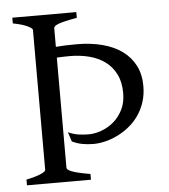

<svg xmlns="http://www.w3.org/2000/svg" viewBox="-47 -658 618 702"><g transform="rotate(-5 261.5 -307.5)"><path d="M23.9 0V-21Q57.1 -27.8 76.2 -35.9Q95.2 -43.9 95.2 -50.8V-564Q95.2 -569.8 77.1 -578.6Q59.1 -587.4 23.9 -594.2V-615.2H258.8V-594.2Q233.9 -589.8 217.3 -585.9Q200.7 -582 190.9 -578.4Q181.2 -574.7 177.2 -571Q173.3 -567.4 173.3 -564V-495.1Q204.1 -498 249 -498Q301.8 -498 344.2 -486.8Q386.7 -475.6 416.7 -453.6Q446.8 -431.6 463.1 -399.4Q479.5 -367.2 479.5 -325.2Q479.5 -291.5 470 -263.7Q460.4 -235.8 444.6 -214.1Q428.7 -192.4 408.2 -176.5Q387.7 -160.6 365.5 -150.1Q343.3 -139.6 321 -134.5Q298.8 -129.4 279.8 -129.4Q257.3 -129.4 237.5 -133.3Q217.8 -137.2 201.2 -145.5L189.9 -180.2Q210.4 -170.9 229.2 -168.5Q248 -166 265.1 -166Q287.6 -166 312 -174.8Q336.4 -183.6 356.9 -200.9Q377.4 -218.3 390.6 -244.4Q403.8 -270.5 403.8 -305.2Q403.8 -345.7 389.4 -374.5Q375 -403.3 350.1 -421.6Q325.2 -439.9 292 -448.5Q258.8 -457 221.2 -457Q196.8 -457 173.3 -455.6V-50.8Q173.3 -47.9 177.2 -44.4Q181.2 -41 190.7 -37.1Q200.2 -33.2 216.8 -29.3Q233.4 -25.4 258.8 -21V0Z"/></g></svg>

Font: Gentium Plus Viet
Style: Regular
Weight: 400
Designer: J. Victor Gaultney, Annie Olsen, Iska Routamaa, Becca Hirsbrunner
Foundry: SIL International
Version: Version 5.000